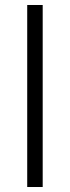

<svg xmlns="http://www.w3.org/2000/svg" viewBox="-20 -749 280 769"><path d="M89 0V-729H151V0Z"/></svg>

Font: Mona Sans ExtraLight Light
Style: Regular
Weight: 300
Version: Version 2.000